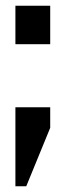

<svg xmlns="http://www.w3.org/2000/svg" viewBox="-20 -511 230 673"><path d="M34 -356V-491H156V-356ZM34 -135H156V-63L72 142H34Z"/></svg>

Font: Teko Medium
Style: Regular
Weight: 500
Designer: Manushi Parikh, Jonny Pinhorn
Foundry: Indian Type Foundry
Version: Version 1.106;PS 1.0;hotconv 1.0.78;makeotf.lib2.5.61930; tt